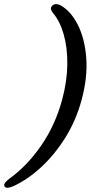

<svg xmlns="http://www.w3.org/2000/svg" viewBox="-95 -767 479 915"><path d="M294.5 -293Q268 -193.5 216 -110.5Q164 -27.5 98 32.5Q32 92.5 -36.5 122.5Q-71.5 135.5 -75 116.5Q-77 105 -51 85Q33.5 24.5 101 -73Q168.5 -170.5 201.5 -293Q225 -381 225.8 -460.8Q226.5 -540.5 208.5 -603.5Q190.5 -666.5 157.5 -705Q142 -724.5 151 -736.5Q165 -755 193 -742Q242.5 -714.5 275.8 -649Q309 -583.5 316 -491.5Q323 -399.5 294.5 -293Z"/></svg>

Font: Fraunces 9pt S050
Style: Italic
Weight: 400
Italic angle: -16°
Version: Version 1.000; ttfautohint (v1.8.3)